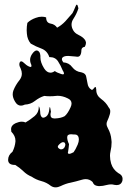

<svg xmlns="http://www.w3.org/2000/svg" viewBox="-20 -809 558 819"><path d="M196.3 -16.6Q178.7 -30.8 156.2 -36.6Q133.8 -42.5 115.2 -55.2Q94.7 -63.5 79.1 -79.1Q63.5 -94.2 44.9 -105.5Q44.9 -105.5 43 -105.5Q15.6 -105.5 14.6 -126Q14.6 -126.5 14.6 -127Q14.6 -147.5 33.2 -161.6Q43.9 -183.1 45.9 -205.6Q45.9 -205.6 45.9 -209Q45.9 -229.5 28.3 -247.1Q27.3 -252.9 27.3 -257.8Q27.3 -274.9 46.9 -283.7Q61.5 -290 73.2 -290Q82 -290 88.9 -286.6Q108.4 -297.9 127.9 -314Q145.5 -329.1 145.5 -352.5Q145.5 -352.5 145.5 -356Q150.4 -348.6 151.4 -332.5Q151.4 -315.9 158.2 -309.6Q160.2 -307.1 164.1 -307.1Q164.1 -307.1 166 -307.1Q170.9 -307.6 177.7 -312.5Q188.5 -321.3 190.4 -343.3Q191.4 -352.5 192.4 -352.5Q194.3 -352.5 197.3 -332.5Q195.3 -325.2 195.3 -319.8Q195.3 -303.7 211.9 -303.7Q211.9 -303.7 214.8 -303.7Q240.2 -304.7 255.9 -313.5Q269.5 -325.2 281.2 -351.6Q285.2 -360.4 285.2 -367.7Q285.2 -382.3 268.6 -389.6Q247.1 -400.4 225.6 -400.4Q221.7 -400.4 218.8 -399.9Q207 -398.4 194.3 -398.4Q192.4 -398.4 190.4 -398.4Q179.7 -398.4 168.9 -399.9Q148.4 -393.6 128.9 -378.4Q110.4 -363.8 85.9 -362.8Q77.1 -358.4 69.3 -358.4Q53.7 -358.4 43.9 -376Q34.2 -392.1 34.2 -406.7Q34.2 -415 37.1 -422.9Q45.9 -445.8 63.5 -467.8Q73.2 -480.5 73.2 -494.6Q73.2 -504.9 68.4 -516.1Q62.5 -526.4 62.5 -534.7Q62.5 -539.6 64.5 -543.5Q66.4 -547.4 70.3 -547.4Q76.2 -547.4 86.9 -536.6Q96.7 -527.3 107.4 -523.9Q109.4 -523.4 110.4 -523.4Q114.3 -523.4 114.3 -527.8Q114.3 -532.2 110.4 -540.5Q108.4 -546.9 108.4 -553.7Q108.4 -565.4 116.2 -577.6Q127 -593.8 136.7 -593.8Q138.7 -593.8 140.6 -592.8Q144.5 -591.3 148.4 -585.9Q151.4 -581.1 152.3 -570.8Q152.3 -567.4 152.3 -563.5Q152.3 -543 168 -517.6Q179.7 -499 195.3 -499Q204.1 -499 213.9 -505.9Q221.7 -499.5 241.2 -493.2Q245.1 -491.7 248 -491.7Q252.9 -491.7 252.9 -496.1Q252.9 -500.5 247.1 -509.3Q239.3 -529.3 227.5 -547.4Q215.8 -565.4 192.4 -565.4Q191.4 -565.4 190.4 -565.4Q181.6 -592.3 157.2 -601.6Q132.8 -610.4 111.3 -623Q96.7 -640.1 94.7 -665Q93.8 -672.4 93.8 -679.7Q93.8 -696.3 96.7 -711.4Q110.4 -725.1 132.8 -732.9Q145.5 -737.8 158.2 -737.8Q168 -737.8 176.8 -734.9Q176.8 -711.9 195.3 -708.5Q213.9 -705.6 223.6 -690.9Q243.2 -701.7 258.8 -718.3Q274.4 -735.4 289.1 -752.9Q293.9 -761.2 301.8 -780.8Q304.7 -789.1 307.6 -789.1Q311.5 -789.1 314.5 -773.4Q307.6 -751 293 -728.5Q285.2 -716.8 285.2 -704.1Q285.2 -692.4 292 -680.2Q298.8 -667.5 315.4 -659.7Q332 -651.9 340.8 -641.1Q345.7 -635.3 346.7 -627.9Q346.7 -627 346.7 -625.5Q346.7 -618.7 341.8 -609.4Q327.1 -607.4 327.1 -593.8Q327.1 -580.1 321.3 -571.8Q318.4 -568.4 314.5 -567.4Q312.5 -566.9 309.6 -566.9Q306.6 -566.9 301.8 -567.9Q291 -569.3 272.5 -570.3Q270.5 -570.3 268.6 -570.3Q253.9 -570.3 247.1 -564Q244.1 -561.5 244.1 -557.1Q244.1 -556.6 244.1 -556.2Q244.1 -550.8 250 -543Q274.4 -541.5 288.1 -522.5Q302.7 -503.4 327.1 -500.5Q345.7 -496.1 347.7 -481.9Q350.6 -467.3 353.5 -452.6Q354.5 -444.8 358.4 -438Q362.3 -431.2 370.1 -426.3Q371.1 -425.8 372.1 -425.8Q376 -425.8 381.8 -434.1Q384.8 -438 386.7 -438Q389.6 -438 390.6 -427.7Q390.6 -426.8 390.6 -425.8Q390.6 -401.9 411.1 -387.2Q432.6 -371.6 443.4 -351.1Q450.2 -343.3 450.2 -335.9Q450.2 -334.5 450.2 -333Q450.2 -327.1 448.2 -320.8Q444.3 -307.1 437.5 -292.5Q434.6 -286.6 434.6 -280.8Q434.6 -271.5 440.4 -261.7Q453.1 -238.8 455.1 -213.4Q456.1 -208.5 456.1 -203.1Q456.1 -182.6 451.2 -162.1Q449.2 -153.3 449.2 -144.5Q449.2 -127.9 454.1 -111.3Q461.9 -85.9 484.4 -70.8Q502.9 -62 502.9 -46.4Q502.9 -42 502 -37.1Q496.1 -19.5 477.5 -19.5Q472.7 -19.5 467.8 -20.5Q460.9 -22.5 454.1 -22.5Q445.3 -22.5 435.5 -20Q418 -15.1 403.3 -15.1Q402.3 -15.1 401.4 -15.1Q392.6 -15.6 385.7 -19Q378.9 -22.9 375 -32.7Q362.3 -44.9 345.7 -44.9Q337.9 -44.9 330.1 -42.5Q303.7 -34.7 281.2 -29.8Q261.7 -26.4 238.3 -15.1Q227.5 -9.8 216.8 -9.8Q206.1 -9.8 196.3 -16.6ZM293.9 -159.7Q301.8 -169.9 311.5 -192.4Q316.4 -204.6 316.4 -213.9Q316.4 -221.7 313.5 -227.5Q311.5 -231.4 306.6 -233.9Q302.7 -235.4 296.9 -235.4Q295.9 -235.4 293.9 -235.4Q288.1 -236.3 283.2 -236.3Q266.6 -236.3 266.6 -223.6Q266.6 -210 274.4 -194.3Q273.4 -180.2 270.5 -162.1Q269.5 -160.2 269.5 -158.2Q269.5 -152.8 275.4 -152.8Q281.2 -152.8 293.9 -159.7ZM256.8 -184.1Q258.8 -189.5 258.8 -192.9Q258.8 -194.8 257.8 -196.3Q256.8 -200.2 253.9 -201.7Q252 -202.6 249 -202.6Q242.2 -202.6 232.4 -192.9Q226.6 -187.5 226.6 -183.1Q226.6 -176.8 238.3 -171.9Q239.3 -171.9 241.2 -171.9Q246.1 -171.9 250 -174.8Q254.9 -178.2 256.8 -184.1Z"/></svg>

Font: Brazier Flame
Style: Regular
Weight: 400
Designer: Walter E Stewart
Version: 0.1